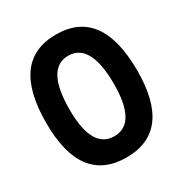

<svg xmlns="http://www.w3.org/2000/svg" viewBox="-166 -829 919 965"><g transform="rotate(-30 293.0 -346.5)"><path d="M293 9.8Q28.8 9.8 28.8 -341.8Q28.8 -703.1 293 -703.1Q557.1 -703.1 557.1 -341.8Q557.1 9.8 293 9.8ZM293 -113.3Q421.9 -113.3 421.9 -341.8Q421.9 -580.1 293 -580.1Q164.1 -580.1 164.1 -341.8Q164.1 -113.3 293 -113.3Z"/></g></svg>

Font: Cascadia Code NF
Style: Bold
Weight: 700
Monospace: yes
Designer: Aaron Bell
Foundry: Saja Typeworks
Version: Version 2404.023; ttfautohint (v1.8.4)